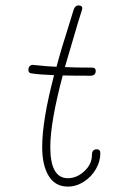

<svg xmlns="http://www.w3.org/2000/svg" viewBox="-20 -690 472 710"><path d="M351 -123Q351 -93 334.5 -64.5Q318 -36 290 -18Q262 0 231 0Q184 0 160 -39.5Q136 -79 136 -146Q136 -245 180 -412Q125 -414 94 -419Q85 -421 85 -431Q85 -441 90.5 -446Q96 -451 102 -450Q158 -444 189 -443Q207 -511 237 -604L252 -653Q257 -670 271 -670Q278 -670 282 -666Q286 -662 283 -653L268 -605L220 -442Q253 -440 320 -440Q334 -440 334 -428Q334 -410 314 -410Q247 -410 212 -411Q166 -238 166 -146Q166 -31 231 -31Q264 -31 292 -57Q320 -83 320 -117Q320 -138 338 -138Q351 -138 351 -123Z"/></svg>

Font: Mali ExtraLight
Style: Italic
Weight: 275
Italic angle: -10°
Version: Version 1.000; ttfautohint (v1.6)